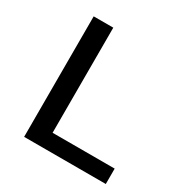

<svg xmlns="http://www.w3.org/2000/svg" viewBox="-154 -783 875 908"><g transform="rotate(30 283.5 -329.0)"><path d="M207 -84H546V0H100V-658H207Z"/></g></svg>

Font: EauTestText Semibold
Style: Regular
Weight: 600
Designer: Christian Thalmann (Catharsis Fonts)
Version: Version 0.001;PS 000.001;hotconv 1.0.88;makeotf.lib2.5.64775